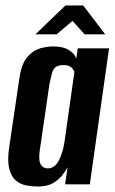

<svg xmlns="http://www.w3.org/2000/svg" viewBox="-20 -671 418 699"><path d="M118 8Q97 8 75.5 4Q54 0 37.5 -14Q21 -28 13.5 -57.5Q6 -87 14 -139L51 -389Q59 -440 80 -464Q101 -488 126.5 -495Q152 -502 173 -502Q210 -502 230.5 -489Q251 -476 258 -458L263 -495H377L307 0H217L226 -62Q218 -47 205 -31Q192 -15 171.5 -3.5Q151 8 118 8ZM154 -58Q167 -58 177 -65.5Q187 -73 193.5 -85.5Q200 -98 204.5 -111.5Q209 -125 211.5 -136.5Q214 -148 215 -156L251 -410Q249 -413 245.5 -419Q242 -425 234 -429.5Q226 -434 211 -434Q192 -434 182.5 -426.5Q173 -419 169 -404Q165 -389 160 -365L124 -118Q122 -99 123.5 -87.5Q125 -76 130 -69.5Q135 -63 141 -60.5Q147 -58 154 -58ZM109 -546 218 -651H283L363 -546H288L244 -595L186 -546Z"/></svg>

Font: Alumni Sans Thin
Style: Bold Italic
Weight: 700
Italic angle: -8°
Version: Version 1.016